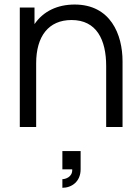

<svg xmlns="http://www.w3.org/2000/svg" viewBox="-20 -574 634 868"><path d="M143.5 0V-288C143.5 -410 199.5 -483.5 303.5 -483.5C416.5 -483.5 460 -394.5 460 -275.5V0H534V-297C534 -418.5 479.5 -553.5 317.5 -553.5C240 -553.5 176 -523.5 136 -465V-540H69.5V0ZM262 275C303.5 275 344.5 247.5 344.5 191.5V109H262V191.5H306.5C308.5 227.5 274 236 262 236Z"/></svg>

Font: Manrope
Style: Regular
Weight: 400
Designer: Mikhail Sharanda
Foundry: Mikhail Sharanda
Version: Version 4.505